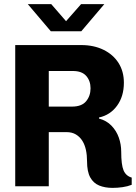

<svg xmlns="http://www.w3.org/2000/svg" viewBox="-20 -905 660 933"><path d="M527 8Q490 8 462 -3.5Q434 -15 418.5 -43Q403 -71 403 -121Q403 -151 397.5 -176.5Q392 -202 380 -221Q368 -240 349 -251.5Q330 -263 303 -263H217V0H54V-686H375Q436 -686 483 -663Q530 -640 556 -599Q582 -558 582 -503Q582 -437 549 -391.5Q516 -346 461 -334V-329Q498 -319 522 -294Q546 -269 557.5 -236Q569 -203 569 -168Q569 -104 580.5 -77Q592 -50 620 -42V-7Q600 1 575.5 4.5Q551 8 527 8ZM217 -387H330Q377 -387 398.5 -413Q420 -439 420 -476Q420 -512 399 -536Q378 -560 334 -560H217ZM227 -753 115 -885H229L301 -802L374 -885H487L375 -753Z"/></svg>

Font: Chivo Mono Medium
Style: Bold
Weight: 700
Monospace: yes
Version: Version 1.008